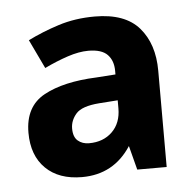

<svg xmlns="http://www.w3.org/2000/svg" viewBox="-36 -759 437 429"><g transform="rotate(-5 182.0 -544.5)"><path d="M191 -722Q259 -722 290.5 -685.5Q322 -649 322 -589V-373H256L242 -427Q203 -367 132 -367Q80 -367 50.5 -396Q21 -425 21 -476Q21 -535 65 -559Q109 -583 183 -586L226 -589V-597Q226 -620 213 -633.5Q200 -647 170 -647Q149 -647 123.5 -638.5Q98 -630 71 -617L40 -682Q72 -698 109.5 -710Q147 -722 191 -722ZM184 -528Q145 -525 132 -510Q119 -495 119 -477Q119 -458 129 -449.5Q139 -441 154 -441Q186 -441 206 -460.5Q226 -480 226 -513V-531Z"/></g></svg>

Font: Noto Sans Gurmukhi UI SemiCondensed
Style: Bold
Weight: 700
Width: 4
Designer: Jelle Bosma - Monotype Design Team
Foundry: Monotype Imaging Inc.
Version: Version 2.004; ttfautohint (v1.8.4.7-5d5b)